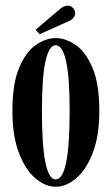

<svg xmlns="http://www.w3.org/2000/svg" viewBox="-20 -666 406 696"><path d="M182 11Q144.5 11 108.2 -19.8Q72 -50.5 48.5 -111.8Q25 -173 25 -263.5Q25 -362.5 49.5 -420.5Q74 -478.5 110.2 -503.2Q146.5 -528 182 -528Q217.5 -528 254 -503.2Q290.5 -478.5 315.2 -420.5Q340 -362.5 340 -263.5Q340 -173 316.2 -111.8Q292.5 -50.5 256.2 -19.8Q220 11 182 11ZM182 -15.5Q232.5 -15.5 232.5 -263.5Q232.5 -386.5 219.5 -444.2Q206.5 -502 182 -502Q158 -502 145 -444.2Q132 -386.5 132 -263.5Q132 -15.5 182 -15.5ZM124 -542 109 -558 197 -633Q212 -645.5 225.5 -645.5Q240.5 -645.5 249 -631Q252.5 -625 252.5 -618.5Q252.5 -598.5 224 -587Z"/></svg>

Font: Imbue 50pt SemiBold
Style: Regular
Weight: 600
Designer: Tyler Finck
Foundry: Etcetera Type Company
Version: Version 1.102; ttfautohint (v1.8.3)